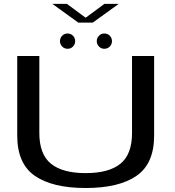

<svg xmlns="http://www.w3.org/2000/svg" viewBox="-20 -962 901 986"><path d="M420 3.5Q590.5 3.5 681 -59Q771.5 -121.5 771.5 -265.5V-674.5H658V-279Q658 -169.5 598.5 -121.2Q539 -73 420 -73Q301 -73 241.5 -121.5Q182 -170 182 -279V-674.5H68.5V-265.5Q68.5 -121.5 159 -59Q249.5 3.5 420 3.5ZM327.5 -711.5Q343.5 -711.5 354.8 -723Q366 -734.5 366 -750.5Q366 -767 354.8 -778.5Q343.5 -790 327.5 -790Q310.5 -790 299.2 -778.5Q288 -767 288 -750.5Q288 -734.5 299.2 -723Q310.5 -711.5 327.5 -711.5ZM515.5 -711.5Q532.5 -711.5 543.8 -723Q555 -734.5 555 -750.5Q555 -767 543.8 -778.5Q532.5 -790 515.5 -790Q500 -790 488.5 -778.5Q477 -767 477 -750.5Q477 -734.5 488.2 -723Q499.5 -711.5 515.5 -711.5ZM382 -846H456.5L589.5 -942H516L420 -871L323.5 -942H249Z"/></svg>

Font: Anybody Expanded
Style: Regular
Weight: 400
Width: 7
Version: Version 1.113;gftools[0.9.25]